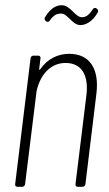

<svg xmlns="http://www.w3.org/2000/svg" viewBox="-20 -715 418 735"><path d="M213 -663C228 -663 235 -653 248 -642C259 -631 271 -619 288 -619C306 -619 333 -630 354 -667C357 -673 356 -678 351 -681L349 -683C344 -686 338 -685 335 -679C319 -655 307 -649 294 -649C280 -649 269 -661 258 -672C246 -683 234 -695 216 -695C195 -695 173 -683 153 -650C149 -645 150 -640 154 -636L156 -634C162 -629 167 -631 171 -637C187 -659 199 -663 213 -663ZM245 -509C201 -509 161 -489 134 -450C132 -446 130 -447 130 -451L135 -492C136 -498 132 -502 127 -502H108C102 -502 98 -498 97 -492L38 -10C37 -4 41 0 47 0H65C71 0 75 -4 76 -10L120 -366C135 -434 177 -474 231 -474C291 -474 320 -429 311 -352L269 -10C268 -4 272 0 277 0H296C302 0 306 -4 307 -10L349 -356C361 -452 323 -509 245 -509Z"/></svg>

Font: Barlow Condensed ExtraLight
Style: Italic
Weight: 275
Width: 3
Italic angle: -7°
Designer: Jeremy Tribby
Foundry: Tribby Type
Version: Version 1.422;hotconv 1.0.109;makeotfexe 2.5.65596